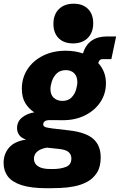

<svg xmlns="http://www.w3.org/2000/svg" viewBox="-63 -815 649 1039"><path d="M191.9 203.6Q105.5 203.6 53.7 186.8Q2 169.9 -20.8 139.4Q-43.5 108.9 -43.5 66.9Q-43.5 18.6 -14.2 -15.9Q15.1 -50.3 78.1 -59.6Q51.3 -68.8 40.3 -85.2Q29.3 -101.6 29.3 -121.1Q29.3 -158.2 57.4 -179.9Q85.4 -201.7 122.6 -207Q92.8 -226.1 74 -256.8Q55.2 -287.6 55.2 -334.5Q55.2 -394 85.9 -440.7Q116.7 -487.3 170.4 -513.9Q224.1 -540.5 292.5 -540.5Q342.3 -540.5 385.7 -525.9Q414.6 -617.7 515.6 -617.7H565.4L539.6 -495.1H491.2Q474.1 -495.1 468.8 -473.6Q488.3 -452.6 499.3 -425.3Q510.3 -397.9 510.3 -364.3Q510.3 -307.1 479.5 -261.5Q448.7 -215.8 394.5 -189.5Q340.3 -163.1 270 -164.6L209 -165Q188.5 -165.5 179.7 -158.9Q170.9 -152.3 170.9 -142.1Q170.9 -133.3 179.4 -128.7Q188 -124 219.2 -120.1L314.9 -108.9Q403.3 -98.1 442.6 -62.7Q481.9 -27.3 481.9 36.6Q481.9 87.4 461.9 119.1Q441.9 150.9 409.4 168.5Q377 186 339.1 193.4Q301.3 200.7 265.4 202.1Q229.5 203.6 203.1 203.6ZM274.4 -269Q305.2 -269 323 -286.6Q340.8 -304.2 348.1 -328.1Q355.5 -352.1 355.5 -370.6Q355.5 -401.4 338.4 -418.5Q321.3 -435.5 293.5 -435.5Q262.2 -435.5 243.9 -417.5Q225.6 -399.4 217.8 -375.2Q210 -351.1 210 -333Q210 -301.8 228.3 -285.4Q246.6 -269 274.4 -269ZM208 99.6H224.6Q264.6 99.6 293.9 88.1Q323.2 76.7 323.2 42.5Q323.2 21.5 308.3 8.1Q293.5 -5.4 253.4 -9.3L189.9 -16.1Q120.6 -2.9 120.6 44.4Q120.6 70.3 143.1 85Q165.5 99.6 208 99.6ZM332 -580.1Q282.7 -580.1 254.4 -608.4Q226.1 -636.7 226.1 -686Q226.1 -736.3 255.6 -765.6Q285.2 -794.9 335.4 -794.9Q385.3 -794.9 413.3 -766.6Q441.4 -738.3 441.4 -689Q441.4 -639.2 412.1 -609.6Q382.8 -580.1 332 -580.1Z"/></svg>

Font: Schibsted Grotesk ExtraBold
Style: Italic
Weight: 800
Italic angle: -12°
Designer: Bakken & Baeck AS, Henrik Kongsvoll
Foundry: Schibsted ASA
Version: Version 1.100; ttfautohint (v1.8.4.7-5d5b);gftools[0.9.25]